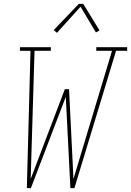

<svg xmlns="http://www.w3.org/2000/svg" viewBox="-20 -981 683 1001"><path d="M120 0 139 -716H84V-735H245V-716H160L140 -48L318 -516H340L363 -48L564 -716H482V-735H643V-716H585L368 0H347L323 -476L141 0ZM277 -810 260 -824 391 -961H414L499 -822L480 -812L400 -946Z"/></svg>

Font: Iosevka Slab ThExObl
Style: Regular
Weight: 100
Width: 7
Italic angle: -9°
Monospace: yes
Designer: Belleve Invis
Foundry: Belleve Invis
Version: Version 11.1.1; ttfautohint (v1.8.3)